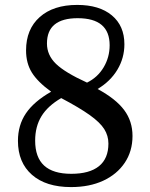

<svg xmlns="http://www.w3.org/2000/svg" viewBox="-20 -751 612 781"><path d="M486 -571Q486 -515 457.5 -467.5Q429 -420 377 -389Q451 -349 485 -303.5Q519 -258 519 -198Q519 -136 487.5 -89Q456 -42 400 -16Q344 10 269 10Q167 10 110 -40Q53 -90 53 -178Q53 -242 85.5 -290Q118 -338 188 -378Q133 -418 109.5 -456Q86 -494 86 -546Q86 -632 141.5 -681.5Q197 -731 294 -731Q384 -731 435 -688.5Q486 -646 486 -571ZM229 -352Q174 -320 148.5 -278Q123 -236 123 -179Q123 -111 159.5 -77.5Q196 -44 270 -44Q344 -44 382.5 -75Q421 -106 421 -167Q421 -199 404 -226Q387 -253 345 -283Q303 -313 229 -352ZM334 -415Q377 -436 401.5 -477Q426 -518 426 -567Q426 -622 393.5 -649.5Q361 -677 296 -677Q234 -677 202.5 -651.5Q171 -626 171 -574Q171 -527 207.5 -491.5Q244 -456 334 -415Z"/></svg>

Font: Domine
Style: Regular
Weight: 400
Designer: Pablo Impallari, Rodrigo Fuenzalida, Brenda Gallo
Foundry: Pablo Impallari, Rodrigo Fuenzalida, Brenda Gallo
Version: Version 2.000;September 19, 2022;FontCreator 14.0.0.2877 64-